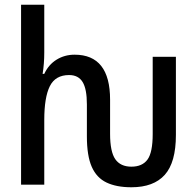

<svg xmlns="http://www.w3.org/2000/svg" viewBox="-20 -780 829 811"><path d="M535 11Q472 11 430 -9Q388 -29 367.5 -75.5Q347 -122 347 -204V-339Q347 -404 329 -433.5Q311 -463 272 -463Q214 -463 190.5 -416Q167 -369 167 -273V0H69V-760H167V-558Q167 -511 160 -468H167Q185 -507 219 -528Q253 -549 295 -549Q445 -549 445 -359V-215Q445 -139 467 -107.5Q489 -76 535 -76Q581 -76 603 -106Q625 -136 625 -214V-540H723V-210Q723 -94 676 -41.5Q629 11 535 11Z"/></svg>

Font: Noto Sans Condensed Medium
Style: Regular
Weight: 500
Width: 3
Designer: Monotype Design Team
Foundry: Monotype Imaging Inc.
Version: Version 2.013; ttfautohint (v1.8.4.7-5d5b)